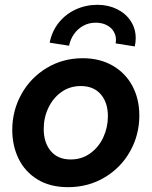

<svg xmlns="http://www.w3.org/2000/svg" viewBox="-20 -774 633 802"><path d="M31.2 -231Q31.2 -312 69.6 -380.9Q107.9 -449.7 175.3 -490.2Q242.7 -530.8 325.7 -530.8Q397 -530.8 450.7 -499.8Q504.4 -468.8 533.2 -414.6Q562 -360.4 562 -291.5Q562 -210.4 523.4 -141.8Q484.9 -73.2 416.7 -32.7Q348.6 7.8 264.2 7.8Q189.5 7.8 137 -24.2Q84.5 -56.2 57.9 -110.6Q31.2 -165 31.2 -231ZM430.7 -288.6Q430.7 -345.7 400.9 -380.1Q371.1 -414.6 317.4 -414.6Q271.5 -414.6 236.3 -389.4Q201.2 -364.3 181.9 -323.2Q162.6 -282.2 162.6 -235.8Q162.6 -178.2 192.1 -143.1Q221.7 -107.9 275.4 -107.9Q321.3 -107.9 356.7 -133.3Q392.1 -158.7 411.4 -200.2Q430.7 -241.7 430.7 -288.6ZM464.4 -607.9Q464.4 -627 454.3 -643.3Q444.3 -659.7 425 -669.4Q405.8 -679.2 379.4 -679.2Q351.1 -679.2 327.6 -666.3Q304.2 -653.3 289.1 -631.6Q273.9 -609.9 268.6 -583L187.5 -595.7Q196.8 -643.6 225.6 -679.4Q254.4 -715.3 296.6 -734.6Q338.9 -753.9 387.2 -753.9Q432.1 -753.9 468.8 -735.8Q505.4 -717.8 526.1 -686Q546.9 -654.3 546.9 -614.3Q546.9 -598.6 543 -580.1L462.9 -592.8Q464.4 -600.1 464.4 -607.9Z"/></svg>

Font: Reddit Sans Chocolate
Style: Bold Italic
Weight: 700
Italic angle: -11.25°
Designer: Stephen Hutchings
Version: Version 1.013